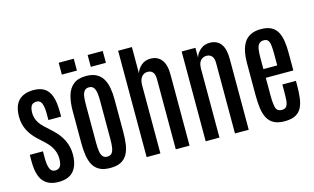

<svg xmlns="http://www.w3.org/2000/svg" viewBox="-103 -1200 2478 1513"><g transform="rotate(-15 1136.0 -443.5)"><path d="M211.4 9.8Q128.9 9.8 87.4 -40Q45.9 -89.8 45.9 -203.6V-255.4H153.3V-198.7Q153.3 -143.1 166 -113.8Q178.7 -84.5 207.5 -84.5Q235.8 -84.5 249.5 -103.3Q263.2 -122.1 263.2 -169.4Q263.2 -194.8 255.6 -219.2Q248 -243.7 232.4 -267.6Q216.8 -291.5 192.4 -314.5L134.3 -368.2Q88.4 -411.1 64.9 -460Q41.5 -508.8 41.5 -565.9Q41.5 -656.2 84.2 -698.7Q127 -741.2 205.6 -741.2Q257.3 -741.2 292.2 -720Q327.1 -698.7 344.7 -650.4Q362.3 -602.1 362.3 -519.5V-482.4H258.8V-532.2Q258.8 -587.9 247.1 -617.4Q235.4 -647 206.5 -647Q178.2 -647 164.6 -630.9Q150.9 -614.7 149.4 -572.8Q148.9 -551.3 155 -529.3Q161.1 -507.3 174.8 -486.3Q188.5 -465.3 210 -445.3L270 -390.1Q322.8 -341.8 348.9 -287.6Q375 -233.4 375 -172.4Q375 -85.4 335.2 -37.8Q295.4 9.8 211.4 9.8Z M633.8 8.8Q581.5 8.8 548.1 -8.3Q514.6 -25.4 495.8 -57.6Q477.1 -89.8 469.5 -135.5Q461.9 -181.2 461.9 -238.3V-503.4Q461.9 -572.3 477.1 -626Q492.2 -679.7 529.8 -710.4Q567.4 -741.2 633.8 -741.2Q684.1 -741.2 717.3 -723.6Q750.5 -706.1 769.5 -674.1Q788.6 -642.1 796.4 -598.6Q804.2 -555.2 804.2 -503.4V-238.3Q804.2 -182.1 797.4 -136.7Q790.5 -91.3 772 -58.6Q753.4 -25.9 720.2 -8.5Q687 8.8 633.8 8.8ZM633.8 -83.5Q658.7 -83.5 670.9 -99.4Q683.1 -115.2 687.3 -143.6Q691.4 -171.9 691.4 -209V-524.9Q691.4 -562.5 687 -590.3Q682.6 -618.2 670.2 -633.5Q657.7 -648.9 633.8 -648.9Q608.9 -648.9 596.2 -633.5Q583.5 -618.2 579.3 -590.3Q575.2 -562.5 575.2 -524.9V-209Q575.2 -171.9 579.3 -143.6Q583.5 -115.2 596.2 -99.4Q608.9 -83.5 633.8 -83.5ZM689.9 -800.8V-897.5H813V-800.8ZM453.6 -800.8V-897.5H576.7V-800.8Z M930.7 0V-867.7H1043V-652.3Q1052.7 -687.5 1083.5 -714.6Q1114.3 -741.7 1158.2 -741.7Q1217.3 -741.7 1249 -701.2Q1280.8 -660.6 1280.8 -581.1V0H1168.5V-570.8Q1168.5 -611.8 1153.3 -629.4Q1138.2 -647 1111.8 -647Q1091.8 -647 1076.2 -636.7Q1060.5 -626.5 1051.8 -606.2Q1043 -585.9 1043 -555.7V0Z M1412.6 0V-732.4H1524.9V-652.3Q1534.7 -687.5 1566.4 -714.6Q1598.1 -741.7 1643.1 -741.7Q1701.7 -741.7 1732.7 -701.2Q1763.7 -660.6 1763.7 -581.1V0H1651.4V-577.1Q1651.4 -613.3 1635.3 -631.1Q1619.1 -648.9 1592.8 -648.9Q1572.8 -648.9 1557.1 -639.2Q1541.5 -629.4 1533.2 -610.6Q1524.9 -591.8 1524.9 -564V0Z M2055.7 8.8Q2002 8.8 1968.5 -9.3Q1935.1 -27.3 1917.2 -60.8Q1899.4 -94.2 1892.8 -141.1Q1886.2 -188 1886.2 -245.1V-510.3Q1886.2 -561.5 1895 -604Q1903.8 -646.5 1923.6 -677.2Q1943.4 -708 1977.1 -724.6Q2010.7 -741.2 2060.5 -741.2Q2111.3 -741.2 2143.6 -724.4Q2175.8 -707.5 2193.1 -676.5Q2210.4 -645.5 2217.3 -602.3Q2224.1 -559.1 2224.1 -506.3V-360.4H1999.5V-215.3Q1999.5 -152.8 2008.5 -118.2Q2017.6 -83.5 2057.6 -83.5Q2084 -83.5 2095.5 -99.9Q2106.9 -116.2 2109.4 -145.8Q2111.8 -175.3 2111.8 -214.4V-275.9H2222.7V-241.2Q2222.7 -183.6 2216.8 -137.2Q2210.9 -90.8 2194.1 -58.3Q2177.2 -25.9 2144 -8.5Q2110.8 8.8 2055.7 8.8ZM1999 -431.6H2111.8V-525.4Q2111.8 -565.9 2108.6 -594Q2105.5 -622.1 2094.7 -636.2Q2084 -650.4 2060.1 -650.4Q2032.7 -650.4 2019.5 -633.8Q2006.3 -617.2 2002.7 -588.4Q1999 -559.6 1999 -522Z"/></g></svg>

Font: Antonio SemiBold
Style: Regular
Weight: 600
Designer: Vernon Adams
Foundry: Vernon Adams
Version: Version 1.002